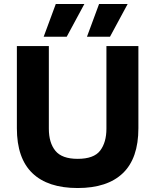

<svg xmlns="http://www.w3.org/2000/svg" viewBox="-20 -936 782 967"><path d="M479 -916H623L534 -751H418ZM261 -916H405L316 -751H200ZM677 -704V-290Q677 -139 599 -64Q521 11 371 11Q221 11 143 -64Q65 -139 65 -290V-704H226V-288Q226 -217 259 -176.5Q292 -136 371 -136Q453 -136 484.5 -177.5Q516 -219 516 -288V-704Z"/></svg>

Font: Prodigy Sans
Style: Bold
Weight: 700
Designer: Wei Huang
Foundry: Wei Huang
Version: Version 1.003; ttfautohint (v1.8.3)